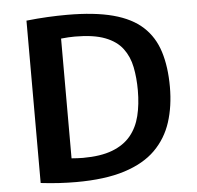

<svg xmlns="http://www.w3.org/2000/svg" viewBox="-52 -768 849 826"><g transform="rotate(-5 373.0 -355.0)"><path d="M244.1 5.4Q209.5 5.4 171.1 3.2Q132.8 1 91.3 -3.9V-705.1Q139.6 -710.4 183.6 -712.6Q227.5 -714.8 266.6 -714.8Q385.7 -714.8 465.8 -693.4Q545.9 -671.9 593 -628.4Q640.1 -585 660.6 -519.5Q681.2 -454.1 681.2 -367.2Q681.2 -284.2 659.2 -215.8Q637.2 -147.5 587.4 -97.9Q537.6 -48.3 453.4 -21.5Q369.1 5.4 244.1 5.4ZM282.2 -95.7Q358.9 -95.7 409.2 -115Q459.5 -134.3 488.8 -169.7Q518.1 -205.1 530.3 -254.6Q542.5 -304.2 542.5 -364.7Q542.5 -418.9 533.2 -465.3Q523.9 -511.7 498 -546.1Q472.2 -580.6 422.9 -599.6Q373.5 -618.7 293 -618.7Q279.3 -618.7 264.6 -617.9Q250 -617.2 232.9 -615.2V-98.1Q246.6 -97.2 258.8 -96.4Q271 -95.7 282.2 -95.7Z"/></g></svg>

Font: Comme SemiBold
Style: Regular
Weight: 600
Version: Version 1.000;gftools[0.9.27]